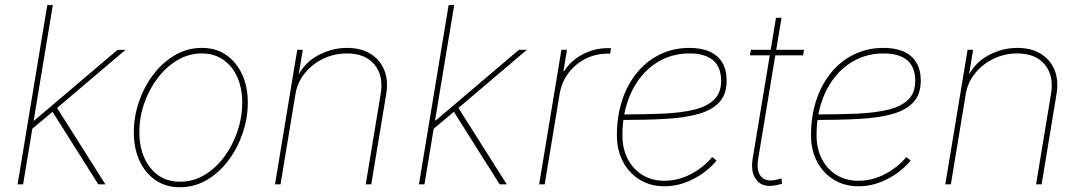

<svg xmlns="http://www.w3.org/2000/svg" viewBox="-20 -748 4388 779"><path d="M104 -219.7 110.8 -259.3H119.6L457 -545.9H489.3L200.7 -300.8L197.3 -297.9ZM51.3 0 171.9 -727.5H194.3L73.7 0ZM378.9 0 189 -300.8 208.5 -314.9 407.7 0Z M709.5 11.7Q653.3 11.7 611.3 -16.8Q569.3 -45.4 546.1 -95.7Q522.9 -146 522.9 -210.9Q522.9 -273.4 543.5 -334.2Q564 -395 601.3 -444.6Q638.7 -494.1 689.2 -523.9Q739.7 -553.7 799.8 -553.7Q856 -553.7 897.5 -525.1Q939 -496.6 962.2 -446.5Q985.4 -396.5 985.4 -331.5Q985.4 -269.5 964.8 -208.5Q944.3 -147.5 907.2 -97.7Q870.1 -47.9 819.6 -18.1Q769 11.7 709.5 11.7ZM710 -10.7Q765.1 -10.7 811.3 -39.1Q857.4 -67.4 891.4 -114Q925.3 -160.6 944.1 -217.3Q962.9 -273.9 962.9 -330.6Q962.9 -389.6 942.9 -434.8Q922.9 -480 886 -505.6Q849.1 -531.2 799.3 -531.2Q746.6 -531.2 700.7 -504.4Q654.8 -477.5 619.9 -431.6Q585 -385.7 565.2 -328.9Q545.4 -272 545.4 -211.9Q545.4 -123 590.1 -66.9Q634.8 -10.7 710 -10.7Z M1178.7 -366.2 1118.2 0H1095.7L1186 -545.9H1208.5L1189 -428.7H1183.1Q1211.4 -491.2 1268.6 -522.5Q1325.7 -553.7 1387.7 -553.7Q1443.8 -553.7 1482.7 -530Q1521.5 -506.3 1538.8 -464.4Q1556.2 -422.4 1546.9 -366.2L1486.3 0H1463.9L1524.4 -366.2Q1537.1 -440.4 1499.5 -485.8Q1461.9 -531.2 1387.7 -531.2Q1336.9 -531.2 1292.2 -510Q1247.6 -488.8 1217 -451.4Q1186.5 -414.1 1178.7 -366.2Z M1732.4 -219.7 1739.3 -259.3H1748L2085.4 -545.9H2117.7L1829.1 -300.8L1825.7 -297.9ZM1679.7 0 1800.3 -727.5H1822.8L1702.1 0ZM2007.3 0 1817.4 -300.8 1836.9 -314.9 2036.1 0Z M2167.5 0 2257.8 -545.9H2280.3L2266.1 -459H2269Q2295.4 -501.5 2343.3 -527.1Q2391.1 -552.7 2447.3 -552.7Q2451.7 -552.7 2453.1 -552.7Q2454.6 -552.7 2459 -552.7L2455.6 -530.3Q2453.1 -530.3 2450.7 -530.3Q2448.2 -530.3 2443.8 -530.3Q2396 -530.3 2354.7 -509Q2313.5 -487.8 2285.9 -450.9Q2258.3 -414.1 2250.5 -366.2L2189.9 0Z M2675.3 7.8Q2619.1 7.8 2575.7 -18.8Q2532.2 -45.4 2507.6 -92Q2482.9 -138.7 2482.9 -199.2Q2482.9 -276.9 2504.4 -341.8Q2525.9 -406.7 2565.4 -454.3Q2605 -502 2658.9 -527.8Q2712.9 -553.7 2777.3 -553.7Q2826.2 -553.7 2859.9 -538.3Q2893.6 -522.9 2910.9 -493.4Q2928.2 -463.9 2928.2 -421.4Q2928.2 -365.7 2898.7 -333.5Q2869.1 -301.3 2813.7 -285.6Q2758.3 -270 2679.4 -265.6Q2600.6 -261.2 2502.4 -261.2V-283.7Q2593.3 -283.7 2667.5 -286.9Q2741.7 -290 2794.9 -302.7Q2848.1 -315.4 2877 -343.3Q2905.8 -371.1 2905.8 -419.9Q2905.8 -475.6 2873.3 -503.4Q2840.8 -531.2 2777.3 -531.2Q2717.8 -531.2 2668 -506.8Q2618.2 -482.4 2581.8 -438Q2545.4 -393.6 2525.4 -332.8Q2505.4 -272 2505.4 -199.2Q2505.4 -144 2527.1 -102.5Q2548.8 -61 2587.2 -37.8Q2625.5 -14.6 2675.3 -14.6Q2731.4 -14.6 2783.2 -41.7Q2835 -68.8 2869.6 -110.8L2887.2 -96.7Q2849.6 -50.8 2792.7 -21.5Q2735.8 7.8 2675.3 7.8Z M3242.2 -545.9 3238.3 -523.4H3022.5L3026.4 -545.9ZM3128.4 -675.8H3150.9L3056.2 -104Q3047.9 -53.7 3068.6 -31Q3089.4 -8.3 3133.8 -19.5Q3137.7 -20.5 3142.3 -21.7Q3147 -22.9 3150.9 -23.9L3152.8 -2Q3147.9 -1 3143.3 0.2Q3138.7 1.5 3133.8 2.4Q3077.1 15.6 3050.8 -15.9Q3024.4 -47.4 3033.7 -104Z M3462.9 7.8Q3406.7 7.8 3363.3 -18.8Q3319.8 -45.4 3295.2 -92Q3270.5 -138.7 3270.5 -199.2Q3270.5 -276.9 3292 -341.8Q3313.5 -406.7 3353 -454.3Q3392.6 -502 3446.5 -527.8Q3500.5 -553.7 3564.9 -553.7Q3613.8 -553.7 3647.5 -538.3Q3681.2 -522.9 3698.5 -493.4Q3715.8 -463.9 3715.8 -421.4Q3715.8 -365.7 3686.3 -333.5Q3656.7 -301.3 3601.3 -285.6Q3545.9 -270 3467 -265.6Q3388.2 -261.2 3290 -261.2V-283.7Q3380.9 -283.7 3455.1 -286.9Q3529.3 -290 3582.5 -302.7Q3635.7 -315.4 3664.6 -343.3Q3693.4 -371.1 3693.4 -419.9Q3693.4 -475.6 3660.9 -503.4Q3628.4 -531.2 3564.9 -531.2Q3505.4 -531.2 3455.6 -506.8Q3405.8 -482.4 3369.4 -438Q3333 -393.6 3313 -332.8Q3293 -272 3293 -199.2Q3293 -144 3314.7 -102.5Q3336.4 -61 3374.8 -37.8Q3413.1 -14.6 3462.9 -14.6Q3519 -14.6 3570.8 -41.7Q3622.6 -68.8 3657.2 -110.8L3674.8 -96.7Q3637.2 -50.8 3580.3 -21.5Q3523.4 7.8 3462.9 7.8Z M3898.4 -366.2 3837.9 0H3815.4L3905.8 -545.9H3928.2L3908.7 -428.7H3902.8Q3931.2 -491.2 3988.3 -522.5Q4045.4 -553.7 4107.4 -553.7Q4163.6 -553.7 4202.4 -530Q4241.2 -506.3 4258.5 -464.4Q4275.9 -422.4 4266.6 -366.2L4206.1 0H4183.6L4244.1 -366.2Q4256.8 -440.4 4219.2 -485.8Q4181.6 -531.2 4107.4 -531.2Q4056.6 -531.2 4012 -510Q3967.3 -488.8 3936.8 -451.4Q3906.2 -414.1 3898.4 -366.2Z"/></svg>

Font: Inter Thin
Style: Italic
Weight: 250
Italic angle: -9.3988°
Designer: Rasmus Andersson
Foundry: rsms
Version: Version 4.001;git-66647c0bb